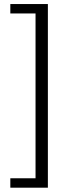

<svg xmlns="http://www.w3.org/2000/svg" viewBox="-20 -749 348 926"><path d="M29.8 156.2V110.8H151.4V-684.1H29.8V-729.5H210.9V156.2Z"/></svg>

Font: Akatab
Style: Regular
Weight: 400
Designer: SIL Global
Foundry: SIL Global
Version: Version 4.100